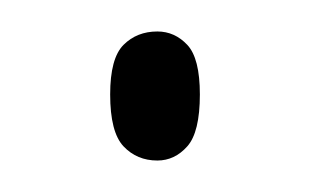

<svg xmlns="http://www.w3.org/2000/svg" viewBox="-20 -418 197 122"><path d="M80 -316Q67 -316 58.5 -325Q50 -334 50 -358Q50 -381 58.5 -389.5Q67 -398 80 -398Q91 -398 99 -389.5Q107 -381 107 -358Q107 -334 99 -325Q91 -316 80 -316Z"/></svg>

Font: Noto Serif Myanmar ExtraCondensed Thin
Style: Regular
Weight: 100
Width: 2
Designer: Ben Mitchell and the Monotype Design Team
Foundry: Monotype Imaging Inc.
Version: Version 2.106; ttfautohint (v1.8.4.7-5d5b)